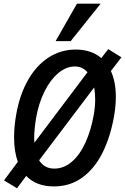

<svg xmlns="http://www.w3.org/2000/svg" viewBox="-20 -1006 684 1050"><path d="M77.5 -121Q57 -177.5 57 -255Q57 -315.5 69 -382Q88 -489 133.5 -568.8Q179 -648.5 246 -691.8Q313 -735 394 -735Q479 -735 534 -688.5L572 -737.5L644 -692.5L586.5 -617.5Q613.5 -559 613.5 -475.5Q613.5 -427.5 603.5 -369Q583.5 -257 540.8 -171Q498 -85 431 -35.8Q364 13.5 274.5 13.5Q178.5 13.5 123.5 -44L73 23.5L2 -19.5ZM492.5 -376.5Q500.5 -421.5 500.5 -464Q500.5 -497.5 495 -528L194 -129.5Q222 -84 277 -84Q330 -84 373.8 -122.2Q417.5 -160.5 447.5 -226.8Q477.5 -293 492.5 -376.5ZM458.5 -611Q431 -642.5 389.5 -642.5Q342 -642.5 298.5 -606Q255 -569.5 223.2 -505.5Q191.5 -441.5 177.5 -361.5Q167 -298.5 167 -252Q167 -242.5 168 -225.5ZM284 -781 401 -986H530.5L366.5 -781Z"/></svg>

Font: JuliaMono Medium
Style: Italic
Weight: 500
Italic angle: -9°
Monospace: yes
Designer: cormullion
Foundry: corm
Version: Version 0.054; ttfautohint (v1.8.4)